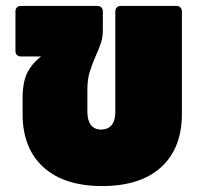

<svg xmlns="http://www.w3.org/2000/svg" viewBox="-20 -612 684 646"><path d="M574 -592Q582 -592 587 -587Q592 -582 592 -574V-229Q592 -113 522 -49.5Q452 14 324 14Q196 14 126 -49.5Q56 -113 56 -229V-280Q56 -339 73.5 -370.5Q91 -402 118 -422H50Q42 -422 37 -427Q32 -432 32 -440V-574Q32 -582 37 -587Q42 -592 50 -592H308Q316 -592 321 -587Q326 -582 326 -574V-511Q326 -489 320.5 -470.5Q315 -452 303 -426Q289 -394 281.5 -369Q274 -344 274 -309V-235Q274 -207 286 -191.5Q298 -176 320 -176Q343 -176 355.5 -191Q368 -206 368 -235V-574Q368 -582 373 -587Q378 -592 386 -592Z"/></svg>

Font: LINE Seed Sans TH App Heavy
Style: Regular
Weight: 900
Designer: Dalton Maag Ltd | Thai characters by Cadson Demak Co.,Ltd.
Foundry: Dalton Maag Ltd
Version: Version 1.003